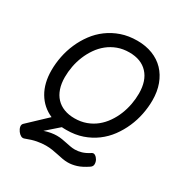

<svg xmlns="http://www.w3.org/2000/svg" viewBox="-168 -719 936 981"><g transform="rotate(30 300.0 -228.5)"><path d="M580.6 -364.3Q580.6 -323.7 572.3 -282Q564 -240.2 546.9 -201.2Q529.8 -162.1 504.6 -127.9Q479.5 -93.8 445.3 -68.4Q411.1 -43 368.7 -28.3Q326.2 -13.7 274.9 -13.7Q268.1 -13.7 261.5 -13.9Q254.9 -14.2 248 -14.6L175.8 48.8Q197.3 41.5 215.1 38.6Q232.9 35.6 248.5 35.6Q265.1 35.6 279.8 38.1Q294.4 40.5 308.1 43.5Q321.8 46.4 335 48.8Q348.1 51.3 362.3 51.3Q380.9 51.3 401.1 45.4Q421.4 39.6 446.3 23.4Q455.6 17.6 465.3 23.7Q475.1 29.8 481.4 41Q487.8 52.2 487.8 65.7Q487.8 79.1 475.1 87.4Q440.9 110.4 414.3 118.4Q387.7 126.5 364.3 126.5Q347.2 126.5 331.3 123.5Q315.4 120.6 298.8 116.9Q282.2 113.3 264.2 110.4Q246.1 107.4 225.1 107.4Q201.7 107.4 174.1 112.5Q146.5 117.7 111.8 131.3Q101.6 135.3 91.8 130.1Q82 125 73.7 113.8Q64.9 101.6 62.7 89.4Q60.5 77.1 68.8 69.3L176.8 -32.7Q119.6 -57.6 88.1 -111.1Q56.6 -164.6 56.6 -240.2Q56.6 -280.8 64.9 -322.5Q73.2 -364.3 90.3 -403.3Q107.4 -442.4 132.6 -476.3Q157.7 -510.3 191.9 -535.6Q226.1 -561 268.6 -575.7Q311 -590.3 362.3 -590.3Q412.1 -590.3 452.6 -574.5Q493.2 -558.6 521.5 -529.1Q549.8 -499.5 565.2 -457.8Q580.6 -416 580.6 -364.3ZM503.4 -359.9Q503.4 -435.5 464.8 -476.8Q426.3 -518.1 356.9 -518.1Q319.3 -518.1 288.3 -506.6Q257.3 -495.1 232.4 -475.1Q207.5 -455.1 189 -428.2Q170.4 -401.4 158 -371.1Q145.5 -340.8 139.4 -308.1Q133.3 -275.4 133.3 -244.1Q133.3 -206.5 143.3 -177Q153.3 -147.5 172.4 -127.2Q191.4 -106.9 218.8 -96.4Q246.1 -85.9 280.8 -85.9Q317.9 -85.9 349.1 -97.4Q380.4 -108.9 405 -128.9Q429.7 -148.9 448.2 -175.8Q466.8 -202.6 479 -232.9Q491.2 -263.2 497.3 -295.7Q503.4 -328.1 503.4 -359.9Z"/></g></svg>

Font: Courier Prime
Style: Italic
Weight: 400
Monospace: yes
Designer: Alan Dague-Greene
Foundry: Quote-Unquote Apps
Version: Version 1.202